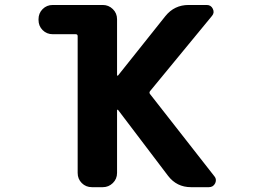

<svg xmlns="http://www.w3.org/2000/svg" viewBox="-20 -776 1040 776"><path d="M752 -19.5Q694.3 -19.5 659.2 -65.4L457 -332Q456.1 -333 454.6 -332.5Q453.1 -332 453.1 -330.1V-77.1Q453.1 -52.7 436 -36.1Q418.9 -19.5 395.5 -19.5H351.6Q327.1 -19.5 310.5 -36.1Q293.9 -52.7 293.9 -77.1V-629.9Q293.9 -637.7 286.1 -637.7H193.4Q168.9 -637.7 152.3 -654.3Q135.7 -670.9 135.7 -695.3V-698.2Q135.7 -722.7 152.3 -739.3Q168.9 -755.9 193.4 -755.9H395.5Q418.9 -755.9 436 -739.3Q453.1 -722.7 453.1 -698.2V-472.7Q453.1 -470.7 454.6 -470.2Q456.1 -469.7 457 -470.7L648.4 -710.9Q684.6 -755.9 742.2 -755.9H815.4Q833 -755.9 840.3 -740.2Q847.7 -724.6 836.9 -711.9L586.9 -408.2Q582 -402.3 585.9 -396.5L845.7 -64.5Q852.5 -56.6 852.5 -47.9Q852.5 -41 849.6 -35.2Q841.8 -19.5 824.2 -19.5Z"/></svg>

Font: Rounded Mgen+ 2m bold
Style: Bold
Weight: 700
Designer: [Source Han Sans]
Ryoko NISHIZUKA  (kana & ideographs); Paul D. Hunt (Latin, Greek & Cyrillic); Wenlong ZHANG  (bopomofo
Version: Version 1.059.20150602